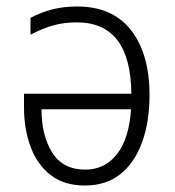

<svg xmlns="http://www.w3.org/2000/svg" viewBox="-20 -562 540 592"><path d="M218 -542Q327 -542 384 -469Q441 -396 441 -269Q441 -186 418 -123Q395 -60 351 -25Q307 10 242 10Q178 10 136.5 -22Q95 -54 74.5 -109Q54 -164 54 -232V-273H385Q383 -493 217 -493Q177 -493 143.5 -483.5Q110 -474 74 -455V-507Q106 -524 141 -533Q176 -542 218 -542ZM108 -225Q108 -144 141 -91.5Q174 -39 243 -39Q303 -39 340.5 -86.5Q378 -134 384 -225Z"/></svg>

Font: Noto Sans Mono ExtraCondensed Light
Style: Regular
Weight: 300
Width: 2
Designer: Monotype Design Team
Foundry: Monotype Imaging Inc.
Version: Version 2.014; ttfautohint (v1.8.4.7-5d5b)